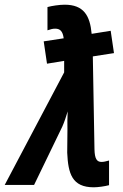

<svg xmlns="http://www.w3.org/2000/svg" viewBox="-74 -787 523 817"><path d="M325 10C342 10 372 6 390 1V-104C376 -100 367 -98 358 -98C338 -98 329 -111 328 -152L321 -547L411 -561L397 -656L316 -643C309 -721 282 -767 201 -767C179 -767 146 -762 128 -757V-658C143 -663 150 -665 161 -665C181 -665 193 -655 197 -624L112 -611L126 -516L199 -528V-479L-54 0H71L191 -248C199 -266 208 -292 214 -313C213 -286 212 -261 213 -235L212 -137C216 -49 232 10 325 10Z"/></svg>

Font: Noto Sans ExtraCondensed
Style: Bold Italic
Weight: 700
Width: 2
Italic angle: -12°
Designer: Monotype Design Team
Foundry: Monotype Imaging Inc.
Version: Version 2.013